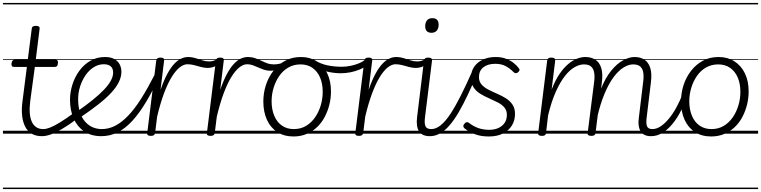

<svg xmlns="http://www.w3.org/2000/svg" viewBox="-20 -905 5153 1300"><path d="M264 17Q223 17 195 0.5Q167 -16 151 -46.5Q135 -77 130 -120Q125 -163 132 -217L162 -452H75Q64 -452 60.5 -458Q57 -464 58 -476Q60 -489 65 -494.5Q70 -500 80 -500H168L195 -711Q196 -721 202.5 -725.5Q209 -730 223 -730Q237 -730 243.5 -725Q250 -720 248 -709L222 -500H356Q366 -500 370 -494Q374 -488 372 -476Q371 -463 366 -457.5Q361 -452 350 -452H216L185 -223Q179 -177 181.5 -141.5Q184 -106 195 -81.5Q206 -57 225.5 -44Q245 -31 272 -31Q283 -31 287.5 -23.5Q292 -16 291.5 -7Q291 2 284 9.5Q277 17 264 17ZM0 365H388V375H0ZM0 -20H388V0H0ZM0 -505H388V-500H0ZM0 -885H388V-875H0Z M264 17Q254 17 248.5 9.5Q243 2 244 -7Q245 -16 252.5 -23.5Q260 -31 274 -31Q292 -31 318.5 -41Q345 -51 385 -75.5Q425 -100 483 -142Q491 -147 498.5 -144.5Q506 -142 510 -134.5Q514 -127 513 -118Q512 -109 504 -102Q442 -56 397 -30Q352 -4 320.5 6.5Q289 17 264 17ZM388 365V375ZM388 -20V0ZM388 -505V-500ZM388 -885V-875Z M498 -147Q560 -190 606.5 -227.5Q653 -265 684 -297.5Q715 -330 730.5 -359Q746 -388 746 -413Q746 -442 729.5 -456Q713 -470 683 -470Q647 -470 615 -450Q583 -430 559.5 -396Q536 -362 522.5 -320Q509 -278 509 -234Q509 -181 522 -143Q535 -105 557.5 -80Q580 -55 608.5 -43Q637 -31 669 -31Q679 -31 683.5 -23.5Q688 -16 687.5 -7Q687 2 681.5 9.5Q676 17 666 17Q598 17 551 -14.5Q504 -46 479 -101.5Q454 -157 454 -230Q454 -280 470 -331.5Q486 -383 517 -425.5Q548 -468 592 -493.5Q636 -519 691 -519Q730 -519 754.5 -505Q779 -491 790.5 -468.5Q802 -446 802 -419Q802 -385 785 -350Q768 -315 734 -278Q700 -241 648 -200Q596 -159 525 -111ZM388 365H876V375H388ZM388 -20H876V0H388ZM388 -505H876V-500H388ZM388 -885H876V-875H388Z M665 17Q656 17 651.5 10Q647 3 647.5 -7Q648 -17 653.5 -24Q659 -31 669 -31Q717 -31 761 -54Q805 -77 848.5 -122.5Q892 -168 936 -237.5Q980 -307 1028 -401Q1032 -410 1041 -408.5Q1050 -407 1056.5 -400.5Q1063 -394 1058 -385Q1014 -290 969.5 -215.5Q925 -141 878 -89Q831 -37 778.5 -10Q726 17 665 17ZM876 365V375ZM876 -20V0ZM876 -505V-500ZM876 -885V-875Z M1001 15Q988 15 981.5 10.5Q975 6 977 -5L1038 -496Q1040 -506 1046.5 -510.5Q1053 -515 1066 -515Q1081 -515 1087 -510Q1093 -505 1091 -494L1067 -297Q1090 -363 1113.5 -406Q1137 -449 1161 -474Q1185 -499 1208.5 -509Q1232 -519 1254 -519Q1265 -519 1270 -511.5Q1275 -504 1274 -494Q1273 -484 1266.5 -477Q1260 -470 1249 -470Q1224 -470 1197 -449Q1170 -428 1143 -384.5Q1116 -341 1091 -274.5Q1066 -208 1044 -116L1030 -4Q1028 6 1021.5 10.5Q1015 15 1001 15ZM876 365H1280V375H876ZM876 -20H1280V0H876ZM876 -505H1280V-500H876ZM876 -885H1280V-875H876Z M1387 -445Q1364 -445 1340.5 -451.5Q1317 -458 1294.5 -464Q1272 -470 1248 -470Q1238 -470 1233 -477Q1228 -484 1228.5 -494Q1229 -504 1235.5 -511.5Q1242 -519 1254 -519Q1280 -519 1303.5 -511.5Q1327 -504 1350 -496.5Q1373 -489 1396 -489Q1409 -489 1422 -492.5Q1435 -496 1448 -503Q1456 -508 1462.5 -502.5Q1469 -497 1470.5 -488Q1472 -479 1464 -472Q1443 -457 1424 -451Q1405 -445 1387 -445ZM1280 365V375ZM1280 -20V0ZM1280 -505V-500ZM1280 -885V-875Z M1405 15Q1392 15 1385.5 10.5Q1379 6 1381 -5L1442 -496Q1444 -506 1450.5 -510.5Q1457 -515 1470 -515Q1485 -515 1491 -510Q1497 -505 1495 -494L1471 -297Q1494 -363 1517.5 -406Q1541 -449 1565 -474Q1589 -499 1612.5 -509Q1636 -519 1658 -519Q1669 -519 1674 -511.5Q1679 -504 1678 -494Q1677 -484 1670.5 -477Q1664 -470 1653 -470Q1628 -470 1601 -449Q1574 -428 1547 -384.5Q1520 -341 1495 -274.5Q1470 -208 1448 -116L1434 -4Q1432 6 1425.5 10.5Q1419 15 1405 15ZM1280 365H1684V375H1280ZM1280 -20H1684V0H1280ZM1280 -505H1684V-500H1280ZM1280 -885H1684V-875H1280Z M1810 -426Q1787 -426 1767 -433Q1747 -440 1729 -448Q1711 -456 1692.5 -463Q1674 -470 1653 -470Q1641 -470 1636 -477Q1631 -484 1631.5 -494Q1632 -504 1638.5 -511.5Q1645 -519 1658 -519Q1684 -519 1706 -511.5Q1728 -504 1748.5 -494Q1769 -484 1789.5 -476.5Q1810 -469 1835 -469Q1849 -469 1869 -472.5Q1889 -476 1906 -486Q1913 -490 1918.5 -487Q1924 -484 1926.5 -477Q1929 -470 1928 -463.5Q1927 -457 1920 -454Q1901 -445 1880.5 -439Q1860 -433 1842 -429.5Q1824 -426 1810 -426ZM1684 365V375ZM1684 -20V0ZM1684 -505V-500ZM1684 -885V-875Z M1967 19Q1904 19 1858 -10.5Q1812 -40 1787.5 -93.5Q1763 -147 1763 -218Q1763 -276 1780.5 -329.5Q1798 -383 1831.5 -426Q1865 -469 1911.5 -494Q1958 -519 2018 -519Q2079 -519 2125 -489.5Q2171 -460 2196 -407.5Q2221 -355 2221 -286Q2221 -240 2210 -196Q2199 -152 2178.5 -113Q2158 -74 2127 -44.5Q2096 -15 2056 2Q2016 19 1967 19ZM1969 -31Q2016 -31 2052 -52.5Q2088 -74 2113 -110Q2138 -146 2151.5 -191Q2165 -236 2165 -283Q2165 -339 2147 -380.5Q2129 -422 2095.5 -445.5Q2062 -469 2015 -469Q1969 -469 1932.5 -448Q1896 -427 1871 -391Q1846 -355 1832.5 -310.5Q1819 -266 1819 -219Q1819 -164 1837 -121Q1855 -78 1889 -54.5Q1923 -31 1969 -31ZM1684 365H2285V375H1684ZM1684 -20H2285V0H1684ZM1684 -505H2285V-500H1684ZM1684 -885H2285V-875H1684Z M2287 -409Q2244 -409 2197.5 -419.5Q2151 -430 2099 -459Q2091 -464 2090 -471Q2089 -478 2092.5 -485Q2096 -492 2102.5 -495Q2109 -498 2116 -494Q2155 -471 2200 -462Q2245 -453 2294 -453Q2322 -453 2352.5 -459Q2383 -465 2411 -476.5Q2439 -488 2457 -505Q2463 -511 2469.5 -509.5Q2476 -508 2480.5 -501.5Q2485 -495 2484.5 -486.5Q2484 -478 2477 -472Q2448 -448 2415.5 -434.5Q2383 -421 2350 -415Q2317 -409 2287 -409ZM2286 365V375ZM2286 -20V0ZM2286 -505V-500ZM2286 -885V-875Z M2410 15Q2397 15 2390.5 10.5Q2384 6 2386 -5L2447 -496Q2449 -506 2455.5 -510.5Q2462 -515 2475 -515Q2490 -515 2496 -510Q2502 -505 2500 -494L2476 -297Q2499 -363 2522.5 -406Q2546 -449 2570 -474Q2594 -499 2617.5 -509Q2641 -519 2663 -519Q2674 -519 2679 -511.5Q2684 -504 2683 -494Q2682 -484 2675.5 -477Q2669 -470 2658 -470Q2633 -470 2606 -449Q2579 -428 2552 -384.5Q2525 -341 2500 -274.5Q2475 -208 2453 -116L2439 -4Q2437 6 2430.5 10.5Q2424 15 2410 15ZM2285 365H2689V375H2285ZM2285 -20H2689V0H2285ZM2285 -505H2689V-500H2285ZM2285 -885H2689V-875H2285Z M2796 -445Q2773 -445 2749.5 -451.5Q2726 -458 2703.5 -464Q2681 -470 2657 -470Q2647 -470 2642 -477Q2637 -484 2637.5 -494Q2638 -504 2644.5 -511.5Q2651 -519 2663 -519Q2689 -519 2712.5 -511.5Q2736 -504 2759 -496.5Q2782 -489 2805 -489Q2818 -489 2831 -492.5Q2844 -496 2857 -503Q2865 -508 2871.5 -502.5Q2878 -497 2879.5 -488Q2881 -479 2873 -472Q2852 -457 2833 -451Q2814 -445 2796 -445ZM2689 365V375ZM2689 -20V0ZM2689 -505V-500ZM2689 -885V-875Z M2891 17Q2865 17 2846.5 9Q2828 1 2817.5 -15Q2807 -31 2803.5 -55.5Q2800 -80 2804 -112L2851 -496Q2853 -506 2859.5 -510.5Q2866 -515 2879 -515Q2894 -515 2900.5 -509.5Q2907 -504 2905 -494L2858 -114Q2852 -71 2860.5 -51Q2869 -31 2900 -31Q2910 -31 2914.5 -23.5Q2919 -16 2918 -7Q2917 2 2910 9.5Q2903 17 2891 17ZM2901 -683Q2881 -683 2870 -694Q2859 -705 2859 -727Q2859 -752 2871 -767Q2883 -782 2908 -782Q2928 -782 2939 -771Q2950 -760 2950 -737Q2950 -713 2937.5 -698Q2925 -683 2901 -683ZM2689 365H3014V375H2689ZM2689 -20H3014V0H2689ZM2689 -505H3014V-500H2689ZM2689 -885H3014V-875H2689Z M2891 17Q2880 17 2875.5 9.5Q2871 2 2872.5 -7Q2874 -16 2881 -23.5Q2888 -31 2900 -31Q2932 -31 2964 -57Q2996 -83 3029.5 -133.5Q3063 -184 3100 -257.5Q3137 -331 3179 -426Q3184 -437 3193.5 -437Q3203 -437 3210.5 -429.5Q3218 -422 3213 -412Q3179 -330 3147 -262.5Q3115 -195 3084.5 -143Q3054 -91 3022.5 -55Q2991 -19 2958.5 -1Q2926 17 2891 17ZM3014 365H3064V375H3014ZM3014 -20H3064V0H3014ZM3014 -505H3064V-500H3014ZM3014 -885H3064V-875H3014Z M3291 19Q3249 19 3217 10.5Q3185 2 3162.5 -11Q3140 -24 3125 -36Q3117 -43 3117 -51Q3117 -59 3125 -68Q3133 -77 3140 -78Q3147 -79 3157 -72Q3183 -51 3217 -38.5Q3251 -26 3292 -26Q3328 -26 3355 -38.5Q3382 -51 3397 -73.5Q3412 -96 3412 -127Q3412 -158 3394.5 -178Q3377 -198 3349.5 -212Q3322 -226 3291 -239.5Q3260 -253 3232 -270Q3204 -287 3186.5 -313.5Q3169 -340 3169 -380Q3169 -421 3190 -452Q3211 -483 3248.5 -501Q3286 -519 3336 -519Q3375 -519 3405.5 -507.5Q3436 -496 3458 -478.5Q3480 -461 3492 -444Q3499 -436 3497.5 -429.5Q3496 -423 3487 -415Q3479 -409 3471.5 -409.5Q3464 -410 3457 -417Q3430 -444 3401.5 -458.5Q3373 -473 3333 -473Q3283 -473 3253 -449.5Q3223 -426 3223 -383Q3223 -353 3240.5 -333Q3258 -313 3286 -298.5Q3314 -284 3345.5 -270.5Q3377 -257 3404.5 -240Q3432 -223 3449.5 -197.5Q3467 -172 3467 -133Q3467 -90 3446 -55.5Q3425 -21 3385.5 -1Q3346 19 3291 19ZM3064 365H3543V375H3064ZM3064 -20H3543V0H3064ZM3064 -505H3543V-500H3064ZM3064 -885H3543V-875H3064Z M4387 17Q4363 17 4345.5 9Q4328 1 4318 -15Q4308 -31 4304.5 -55.5Q4301 -80 4306 -112L4334 -344Q4340 -385 4335.5 -413Q4331 -441 4314.5 -455Q4298 -469 4267 -469Q4237 -469 4203.5 -449Q4170 -429 4137 -386Q4104 -343 4074.5 -273.5Q4045 -204 4022 -105H3999Q4016 -219 4047 -298Q4078 -377 4118 -426Q4158 -475 4199.5 -497Q4241 -519 4276 -519Q4315 -519 4342.5 -501.5Q4370 -484 4382.5 -446Q4395 -408 4387 -346L4359 -114Q4353 -71 4360.5 -51Q4368 -31 4397 -31Q4406 -31 4410.5 -23.5Q4415 -16 4414 -7Q4413 2 4406.5 9.5Q4400 17 4387 17ZM3649 15Q3636 15 3629 10.5Q3622 6 3624 -5L3685 -496Q3687 -506 3693 -510.5Q3699 -515 3712 -515Q3728 -515 3734 -510Q3740 -505 3739 -494L3715 -298Q3739 -361 3768 -403.5Q3797 -446 3827.5 -471.5Q3858 -497 3887.5 -508Q3917 -519 3943 -519Q3982 -519 4010 -501.5Q4038 -484 4050.5 -446Q4063 -408 4055 -346L4012 -4Q4011 6 4004.5 10.5Q3998 15 3984 15Q3971 15 3964 10.5Q3957 6 3959 -5L4002 -344Q4008 -385 4003 -413Q3998 -441 3981.5 -455Q3965 -469 3934 -469Q3904 -469 3871 -450.5Q3838 -432 3805.5 -391Q3773 -350 3743.5 -284.5Q3714 -219 3691 -124L3677 -4Q3676 6 3669.5 10.5Q3663 15 3649 15ZM3523 365H4512V375H3523ZM3523 -20H4512V0H3523ZM3523 -505H4512V-500H3523ZM3523 -885H4512V-875H3523Z M4388 17Q4378 17 4372.5 9.5Q4367 2 4368 -7Q4369 -16 4376.5 -23.5Q4384 -31 4398 -31Q4425 -31 4453 -49.5Q4481 -68 4508.5 -101Q4536 -134 4560 -178Q4584 -222 4604 -274Q4608 -284 4616 -285Q4624 -286 4631 -280.5Q4638 -275 4635 -265Q4617 -208 4591.5 -157Q4566 -106 4534 -67Q4502 -28 4465.5 -5.5Q4429 17 4388 17ZM4512 365V375ZM4512 -20V0ZM4512 -505V-500ZM4512 -885V-875Z M4795 19Q4732 19 4686 -10.5Q4640 -40 4615.5 -93.5Q4591 -147 4591 -218Q4591 -276 4608.5 -329.5Q4626 -383 4659.5 -426Q4693 -469 4739.5 -494Q4786 -519 4846 -519Q4907 -519 4953 -489.5Q4999 -460 5024 -407.5Q5049 -355 5049 -286Q5049 -240 5038 -196Q5027 -152 5006.5 -113Q4986 -74 4955 -44.5Q4924 -15 4884 2Q4844 19 4795 19ZM4797 -31Q4844 -31 4880 -52.5Q4916 -74 4941 -110Q4966 -146 4979.5 -191Q4993 -236 4993 -283Q4993 -339 4975 -380.5Q4957 -422 4923.5 -445.5Q4890 -469 4843 -469Q4797 -469 4760.5 -448Q4724 -427 4699 -391Q4674 -355 4660.5 -310.5Q4647 -266 4647 -219Q4647 -164 4665 -121Q4683 -78 4717 -54.5Q4751 -31 4797 -31ZM4512 365H5113V375H4512ZM4512 -20H5113V0H4512ZM4512 -505H5113V-500H4512ZM4512 -885H5113V-875H4512Z"/></svg>

Font: Playwrite GB S Guides
Style: Italic
Weight: 400
Italic angle: -7.01216°
Designer: Veronika Burian, José Scaglione
Foundry: TypeTogether
Version: Version 1.002